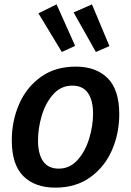

<svg xmlns="http://www.w3.org/2000/svg" viewBox="-20 -848 599 879"><path d="M526 -325Q526 -238 493 -161.5Q460 -85 394 -37Q328 11 233 11Q140 11 87 -41.5Q34 -94 34 -206Q34 -293 67 -370Q100 -447 166 -495Q232 -543 327 -543Q420 -543 473 -490Q526 -437 526 -325ZM154 -206Q154 -143 177.5 -109.5Q201 -76 249 -76Q300 -76 335.5 -116Q371 -156 388.5 -214.5Q406 -273 406 -327Q406 -389 382.5 -422.5Q359 -456 311 -456Q259 -456 223.5 -416Q188 -376 171 -318Q154 -260 154 -206ZM324 -638 263 -610 156 -787 239 -828ZM481 -637 419 -610 317 -791 401 -828Z"/></svg>

Font: Bitter Pro SemiBold
Style: Italic
Weight: 600
Italic angle: -9°
Designer: Sol Matas, and Bitter project Authors
Foundry: Sol Matas
Version: Version 1.010